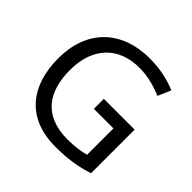

<svg xmlns="http://www.w3.org/2000/svg" viewBox="-181 -902 1090 1090"><g transform="rotate(45 364.0 -357.0)"><path d="M407 -377V-297H564V-85C528 -76 487 -68 424 -68C232 -68 155 -186 155 -357C155 -535 255 -645 426 -645C494 -645 559 -626 610 -604L644 -682C583 -708 511 -724 431 -724C197 -724 61 -580 61 -357C61 -131 181 10 403 10C503 10 577 -2 654 -27V-377Z"/></g></svg>

Font: Noto Sans Cuneiform
Style: Regular
Weight: 400
Designer: Monotype Design Team
Foundry: Monotype Imaging Inc.
Version: Version 2.001